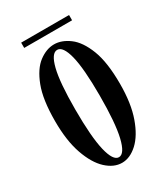

<svg xmlns="http://www.w3.org/2000/svg" viewBox="-157 -671 661 757"><g transform="rotate(-30 174.0 -293.0)"><path d="M173 11Q136 11 102.2 -20.2Q68.5 -51.5 47 -112.8Q25.5 -174 25.5 -263.5Q25.5 -361.5 47.8 -419.2Q70 -477 104 -502.5Q138 -528 173 -528Q207.5 -528 241.8 -502.5Q276 -477 298.5 -419.2Q321 -361.5 321 -263.5Q321 -174 299.2 -112.8Q277.5 -51.5 243.5 -20.2Q209.5 11 173 11ZM173 -14.5Q199 -14.5 213.8 -76.5Q228.5 -138.5 228.5 -263.5Q228.5 -386.5 213.8 -444.8Q199 -503 173 -503Q147 -503 132.2 -444.8Q117.5 -386.5 117.5 -263.5Q117.5 -138.5 132.2 -76.5Q147 -14.5 173 -14.5ZM64.5 -574.5V-598.5H282.5V-574.5Z"/></g></svg>

Font: Imbue 50pt Medium
Style: Regular
Weight: 500
Designer: Tyler Finck
Foundry: Etcetera Type Company
Version: Version 1.102; ttfautohint (v1.8.3)